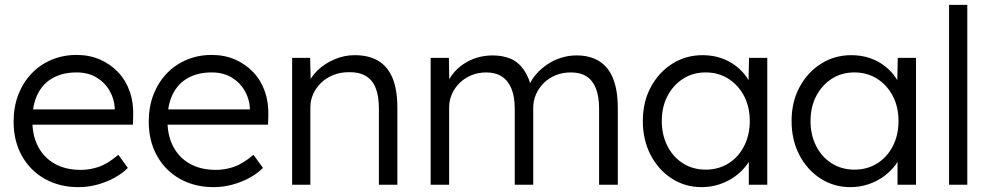

<svg xmlns="http://www.w3.org/2000/svg" viewBox="-20 -760 4072 790"><path d="M36 -259Q36 -320 55 -369.5Q74 -419 108.5 -456Q143 -493 191 -513.5Q239 -534 295 -534Q348 -534 391.5 -515Q435 -496 466.5 -462.5Q498 -429 514 -383Q530 -337 528 -282L527 -247H92L81 -310H470L452 -293V-317Q450 -353 431 -386.5Q412 -420 377.5 -441Q343 -462 295 -462Q239 -462 198 -439.5Q157 -417 135 -373Q113 -329 113 -264Q113 -202 137 -156.5Q161 -111 205.5 -86Q250 -61 313 -61Q350 -61 386.5 -73.5Q423 -86 467 -123L506 -69Q483 -46 451 -28.5Q419 -11 381 -0.5Q343 10 303 10Q225 10 164.5 -24Q104 -58 70 -119Q36 -180 36 -259Z M592 -259Q592 -320 611 -369.5Q630 -419 664.5 -456Q699 -493 747 -513.5Q795 -534 851 -534Q904 -534 947.5 -515Q991 -496 1022.5 -462.5Q1054 -429 1070 -383Q1086 -337 1084 -282L1083 -247H648L637 -310H1026L1008 -293V-317Q1006 -353 987 -386.5Q968 -420 933.5 -441Q899 -462 851 -462Q795 -462 754 -439.5Q713 -417 691 -373Q669 -329 669 -264Q669 -202 693 -156.5Q717 -111 761.5 -86Q806 -61 869 -61Q906 -61 942.5 -73.5Q979 -86 1023 -123L1062 -69Q1039 -46 1007 -28.5Q975 -11 937 -0.5Q899 10 859 10Q781 10 720.5 -24Q660 -58 626 -119Q592 -180 592 -259Z M1182 -522H1256L1259 -413L1247 -408Q1257 -442 1286 -470Q1315 -498 1355.5 -515.5Q1396 -533 1439 -533Q1497 -533 1536 -510Q1575 -487 1595 -439Q1615 -391 1615 -317V0H1539V-313Q1539 -365 1525.5 -398.5Q1512 -432 1484 -448Q1456 -464 1415 -463Q1381 -463 1352 -451.5Q1323 -440 1302 -420Q1281 -400 1269 -374Q1257 -348 1257 -318V0H1220Q1213 0 1204 0Q1195 0 1182 0Z M1752 0V-522H1827L1829 -403L1814 -398Q1822 -428 1840.5 -452.5Q1859 -477 1885 -495Q1911 -513 1942 -522.5Q1973 -532 2007 -532Q2048 -532 2080.5 -518.5Q2113 -505 2135.5 -472.5Q2158 -440 2170 -387L2152 -396L2159 -413Q2169 -436 2188.5 -457.5Q2208 -479 2233.5 -496Q2259 -513 2289.5 -522.5Q2320 -532 2352 -532Q2407 -532 2445 -508.5Q2483 -485 2502.5 -437Q2522 -389 2522 -315V0H2445V-311Q2445 -363 2432 -396Q2419 -429 2393.5 -445.5Q2368 -462 2329 -462Q2295 -462 2266.5 -450.5Q2238 -439 2217.5 -418.5Q2197 -398 2185.5 -372Q2174 -346 2174 -316V0H2098V-312Q2098 -362 2084.5 -395Q2071 -428 2045 -445Q2019 -462 1981 -462Q1948 -462 1920 -450.5Q1892 -439 1871.5 -419Q1851 -399 1839.5 -373Q1828 -347 1828 -317V0Z M2625 -262Q2625 -341 2658 -402Q2691 -463 2746.5 -498Q2802 -533 2871 -533Q2912 -533 2947 -521Q2982 -509 3009.5 -487.5Q3037 -466 3055.5 -437.5Q3074 -409 3081 -376L3059 -387L3062 -522H3137V0H3061V-128L3081 -141Q3074 -111 3054 -83.5Q3034 -56 3005.5 -35Q2977 -14 2941.5 -2Q2906 10 2867 10Q2799 10 2744 -25.5Q2689 -61 2657 -122.5Q2625 -184 2625 -262ZM3065 -262Q3065 -320 3041.5 -365Q3018 -410 2977 -436Q2936 -462 2884 -462Q2831 -462 2790.5 -436Q2750 -410 2726.5 -365Q2703 -320 2703 -262Q2703 -205 2726 -159.5Q2749 -114 2790 -88Q2831 -62 2884 -62Q2936 -62 2977 -87.5Q3018 -113 3041.5 -158.5Q3065 -204 3065 -262Z M3237 -262Q3237 -341 3270 -402Q3303 -463 3358.5 -498Q3414 -533 3483 -533Q3524 -533 3559 -521Q3594 -509 3621.5 -487.5Q3649 -466 3667.5 -437.5Q3686 -409 3693 -376L3671 -387L3674 -522H3749V0H3673V-128L3693 -141Q3686 -111 3666 -83.5Q3646 -56 3617.5 -35Q3589 -14 3553.5 -2Q3518 10 3479 10Q3411 10 3356 -25.5Q3301 -61 3269 -122.5Q3237 -184 3237 -262ZM3677 -262Q3677 -320 3653.5 -365Q3630 -410 3589 -436Q3548 -462 3496 -462Q3443 -462 3402.5 -436Q3362 -410 3338.5 -365Q3315 -320 3315 -262Q3315 -205 3338 -159.5Q3361 -114 3402 -88Q3443 -62 3496 -62Q3548 -62 3589 -87.5Q3630 -113 3653.5 -158.5Q3677 -204 3677 -262Z M3885 0V-740H3960V0Z"/></svg>

Font: Our Lexend Light
Style: Regular
Weight: 300
Designer: Bonnie Shaver-Troup, Thomas Jockin
Foundry: Lexend
Version: Version 1.007